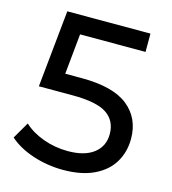

<svg xmlns="http://www.w3.org/2000/svg" viewBox="-106 -787 787 881"><g transform="rotate(15 287.0 -346.0)"><path d="M539 -210Q539 -148 509.5 -98.5Q480 -49 420.5 -20.5Q361 8 274 8Q200 8 131 -14.5Q62 -37 17 -77L63 -156Q99 -122 155 -101.5Q211 -81 273 -81Q352 -81 395.5 -114.5Q439 -148 439 -206Q439 -269 391 -301.5Q343 -334 227 -334H68L105 -700H500V-613H189L170 -421H248Q398 -421 468.5 -364.5Q539 -308 539 -210Z"/></g></svg>

Font: APTA Sans Medium
Style: Bold
Weight: 500
Version: Version 7.200